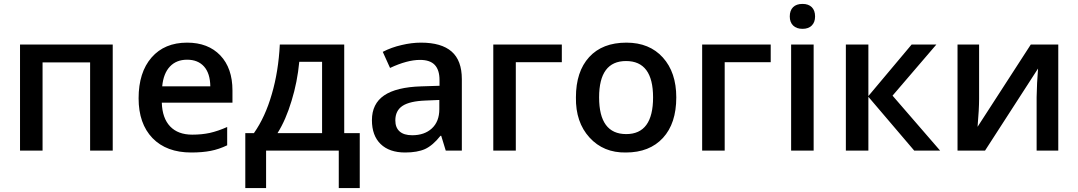

<svg xmlns="http://www.w3.org/2000/svg" viewBox="-20 -767 5492 978"><path d="M82 -540H554.2V0H439V-449.2H196.8V0H82Z M954.1 9.8Q828.1 9.8 756.8 -63.5Q686 -137.2 686 -266.1Q686 -398.4 752 -474.1Q817.9 -549.8 933.1 -549.8Q1040 -549.8 1102.1 -484.9Q1164.1 -419.9 1164.1 -306.2V-244.1H804.2Q806.6 -165 846.7 -123Q886.7 -81.1 959.5 -81.1Q1007.3 -81.1 1048.3 -89.8Q1091.3 -99.6 1137.2 -120.1V-26.9Q1095.7 -6.8 1053 1.5Q1010.3 9.8 954.1 9.8ZM933.1 -462.9Q878.4 -462.9 845.5 -428Q812.5 -393.1 806.2 -327.1H1051.3Q1050.3 -393.6 1019.3 -428.2Q988.3 -462.9 933.1 -462.9Z M1812.5 -88.9V190.9H1705.6V0H1335.4V190.9H1229.5V-88.9H1273.4Q1331.1 -170.9 1364.7 -288.1Q1398.4 -403.3 1405.3 -540H1733.4V-88.9ZM1393.6 -88.9H1620.6V-452.1H1504.4Q1494.6 -348.6 1465.3 -253.9Q1436 -156.2 1393.6 -88.9Z M2332.5 0H2250.5L2227.5 -75.2H2223.6Q2185.1 -26.4 2145 -7.8Q2105.5 9.8 2043.5 9.8Q1963.4 9.8 1918.9 -33.2Q1874.5 -76.2 1874.5 -154.8Q1874.5 -238.3 1936.5 -280.8Q1998.5 -323.2 2125.5 -327.1L2218.8 -330.1V-358.9Q2218.8 -410.6 2194.6 -436.3Q2170.4 -461.9 2119.6 -461.9Q2054.2 -461.9 1966.8 -420.9L1929.7 -502.9Q1974.1 -525.9 2025.9 -537.6Q2076.7 -549.8 2124.5 -549.8Q2228.5 -549.8 2280.5 -504.4Q2332.5 -459 2332.5 -363.8ZM2079.6 -78.1Q2142.1 -78.1 2179.7 -112.8Q2217.8 -147.9 2217.8 -210.9V-257.8L2148.4 -254.9Q2067.4 -252 2030.5 -227.8Q1993.7 -203.6 1993.7 -153.8Q1993.7 -117.2 2015.4 -97.7Q2037.1 -78.1 2079.6 -78.1Z M2492.7 -540H2841.8V-450.2H2607.4V0H2492.7Z M3424.8 -271Q3424.8 -138.2 3356.9 -64.5Q3288.6 9.8 3168 9.8Q3054.2 11.7 2982.9 -66.4Q2911.6 -144.5 2913.6 -271Q2913.6 -402.3 2981 -476.1Q3048.3 -549.8 3170.9 -549.8Q3288.1 -549.8 3356.4 -474.1Q3424.8 -398.4 3424.8 -271ZM3031.7 -271Q3031.7 -84 3169.9 -84Q3306.6 -84 3306.6 -271Q3306.6 -456.1 3168.9 -456.1Q3031.7 -456.1 3031.7 -271Z M3556.6 -540H3905.8V-450.2H3671.4V0H3556.6Z M4124.5 -540V0H4009.8V-540ZM4002.9 -683.1Q4002.9 -713.9 4019.8 -730.5Q4036.6 -747.1 4067.9 -747.1Q4098.1 -747.1 4115 -730.5Q4131.8 -713.9 4131.8 -683.1Q4131.8 -653.8 4115 -637Q4098.1 -620.1 4067.9 -620.1Q4037.1 -620.1 4020 -637Q4002.9 -653.8 4002.9 -683.1Z M4403.3 -277.8 4623.5 -540H4749.5L4526.4 -279.8L4768.6 0H4636.7L4403.3 -273.9V0H4288.6V-540H4403.3Z M4857.4 -540H4967.3V-263.2Q4967.3 -211.9 4959.5 -121.1L5230.5 -540H5370.6V0H5260.3V-272Q5260.3 -288.6 5262.7 -344.7Q5266.1 -401.4 5267.6 -418L4997.6 0H4857.4Z"/></svg>

Font: Open Sans
Style: SemiBold
Weight: 600
Foundry: Ascender Corporation
Version: Version 1.10